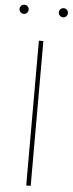

<svg xmlns="http://www.w3.org/2000/svg" viewBox="-64 -931 364 961"><g transform="rotate(5 117.5 -450.0)"><path d="M128.9 -727.5V0H106.4V-727.5ZM216.3 -854.5Q207 -854.5 200.2 -861.3Q193.4 -868.2 193.4 -877.4Q193.4 -887.2 200.2 -893.8Q207 -900.4 216.3 -900.4Q226.1 -900.4 232.7 -893.6Q239.3 -886.7 239.3 -877.4Q239.3 -868.2 232.7 -861.3Q226.1 -854.5 216.3 -854.5ZM19 -854.5Q9.8 -854.5 2.9 -861.3Q-3.9 -868.2 -3.9 -877.4Q-3.9 -887.2 2.9 -893.8Q9.8 -900.4 19 -900.4Q28.8 -900.4 35.4 -893.6Q42 -886.7 42 -877.4Q42 -868.2 35.4 -861.3Q28.8 -854.5 19 -854.5Z"/></g></svg>

Font: Inter 18pt Thin
Style: Regular
Weight: 250
Designer: Rasmus Andersson
Foundry: rsms
Version: Version 4.001;git-66647c0bb